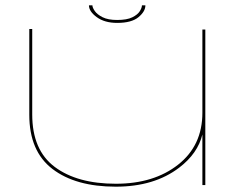

<svg xmlns="http://www.w3.org/2000/svg" viewBox="-20 -695 918 721"><path d="M740 0V-190Q722.5 -118.5 653 -65.5Q559.5 6 415 6Q264 6 177 -60.5Q90 -127 90 -264V-586H101V-265Q101 -131.5 185.5 -68.2Q270 -5 415 -5Q558 -5 649 -76.8Q740 -148.5 740 -271.5V-584H751V0ZM420 -609Q373 -609 343.5 -630.5Q314 -652 314 -675H327Q327 -666.5 336 -653.5Q345 -640.5 365.5 -630.2Q386 -620 420 -620Q456.5 -620 476.8 -630Q497 -640 505 -653Q513 -666 513 -675H526Q526 -652 500 -630.5Q474 -609 420 -609Z"/></svg>

Font: Anybody UltraExpanded Thin
Style: Regular
Weight: 100
Width: 9
Designer: Tyler Finck
Foundry: Etcetera Type Company
Version: Version 1.010; ttfautohint (v1.8.3) -l 8 -r 50 -G 200 -x 14 